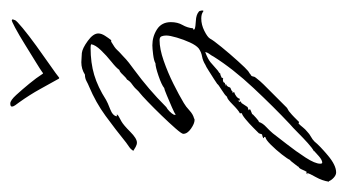

<svg xmlns="http://www.w3.org/2000/svg" viewBox="-220 -227 673 373"><g transform="rotate(-90 116.5 -40.5)"><path d="M102 -357Q108 -357 118.5 -345.5Q129 -334 140.5 -320Q152 -306 159 -295Q160 -292 163 -295Q167 -298 182.5 -307.5Q198 -317 216.5 -328.5Q235 -340 249 -347.5Q263 -355 264 -354Q266 -353 265 -351Q264 -349 264 -348Q263 -345 248.5 -333Q234 -321 214 -306.5Q194 -292 176 -279.5Q158 -267 152 -262Q150 -262 150 -263Q141 -279 130 -299Q119 -319 104 -340Q101 -344 98.5 -347.5Q96 -351 96 -354Q96 -357 102 -357ZM-32 276Q-37 276 -42 271.5Q-47 267 -49 262H-50Q-48 249 -41 236.5Q-34 224 -33 220H-36L-33 218L-31 219Q-29 216 -26.5 210Q-24 204 -21 203L-20 201L-9 187H-8Q-6 182 3 170.5Q12 159 22 149Q32 139 36 139L37 137V136H35Q33 134 42 132L44 126Q47 123 55 115Q63 107 71.5 100Q80 93 83 93V89Q89 86 100 75Q111 64 115 64Q118 60 128.5 53.5Q139 47 140 45Q141 44 149 39Q157 34 165.5 28.5Q174 23 177 22Q185 17 193.5 15.5Q202 14 209 9Q215 4 220.5 -8Q226 -20 230 -33.5Q234 -47 234 -54Q234 -59 232.5 -63Q231 -67 225 -67Q208 -67 185 -59Q162 -51 140 -40Q118 -29 103 -20Q96 -16 88.5 -9Q81 -2 73 0Q72 1 70 1Q63 1 53 -6Q43 -13 43 -21Q43 -24 53.5 -36Q64 -48 78.5 -63Q93 -78 105.5 -90Q118 -102 122 -105Q126 -108 129 -111.5Q132 -115 136 -118Q139 -120 142 -122.5Q145 -125 147 -128Q147 -128 147.5 -128.5Q148 -129 148 -130Q152 -132 158 -138.5Q164 -145 167 -145Q171 -151 183 -160.5Q195 -170 205.5 -181Q216 -192 217 -200Q215 -201 210 -201Q181 -201 157.5 -194Q134 -187 109 -171Q104 -168 91 -163Q78 -158 77 -150H81L78 -147L67 -141Q60 -137 47 -124Q34 -111 26 -111Q22 -111 17.5 -113.5Q13 -116 10 -118Q13 -123 17.5 -126Q22 -129 26 -132Q52 -153 78 -172Q104 -191 135 -204Q140 -206 145.5 -209Q151 -212 158 -212Q169 -219 182 -219Q187 -219 191.5 -218.5Q196 -218 200 -218Q209 -217 223.5 -206.5Q238 -196 238 -186Q238 -180 233.5 -173Q229 -166 225 -161H222Q210 -154 206.5 -150Q203 -146 194 -138Q188 -132 181 -126.5Q174 -121 167 -116Q148 -102 130.5 -87Q113 -72 96 -55L95 -54Q91 -52 86.5 -47.5Q82 -43 80 -39V-36H81Q83 -38 94.5 -43Q106 -48 118 -53Q130 -58 132 -58Q138 -63 155.5 -69Q173 -75 180 -75Q185 -78 197 -79.5Q209 -81 215 -81Q232 -81 246 -72Q260 -63 260 -45Q260 -32 254.5 -22.5Q249 -13 248 -2L245 -1L246 0V1Q251 3 262.5 3.5Q274 4 280 9Q282 10 282.5 14.5Q283 19 281 18Q276 14 267 14Q255 14 243 20Q231 26 228 31Q225 37 211.5 53.5Q198 70 184 85.5Q170 101 165 105Q164 106 162 107Q160 108 158 110Q155 111 154.5 114.5Q154 118 152 120Q149 124 145.5 128Q142 132 139 135Q128 146 116.5 157.5Q105 169 94 180Q93 181 90 182.5Q87 184 85 186Q80 190 75.5 194.5Q71 199 66 204L63 203Q59 207 55.5 211.5Q52 216 47 220Q43 224 37.5 227Q32 230 28 234Q20 244 1 260Q-18 276 -32 276ZM-13 249Q-8 249 -0.5 242.5Q7 236 10 233H9Q15 230 25 221Q35 212 45.5 201.5Q56 191 62 186Q95 155 132 115.5Q169 76 193 38Q195 34 198 30Q201 26 202 22H201Q188 27 182 32Q176 37 166 46Q165 47 163 48Q161 49 160 51Q156 51 155 53L153 52V53L151 56Q150 57 149.5 56.5Q149 56 149 56Q142 56 142 60H139L137 61V62L138 61H139L140 62Q135 63 133 70Q132 71 129 72Q126 73 125 75L123 74Q123 74 123 74.5Q123 75 123 74L124 78Q120 79 116 82Q112 85 111 89L107 88L108 85L105 88L106 91L103 92L95 104L89 106V107H90L91 109H90Q89 110 86 111Q83 112 81 113V114Q80 115 74 120.5Q68 126 66 126Q64 133 56.5 140Q49 147 44 153Q38 161 23.5 179.5Q9 198 -3 216.5Q-15 235 -15 245Q-15 249 -13 249Z"/></g></svg>

Font: Qwitcher Grypen
Style: Regular
Weight: 400
Designer: Robert E. Leuschke
Foundry: Robert E. Leuschke
Version: Version 1.100; ttfautohint (v1.8.3)